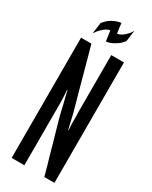

<svg xmlns="http://www.w3.org/2000/svg" viewBox="-206 -835 697 882"><g transform="rotate(30 143.0 -394.0)"><path d="M256.8 1Q256.8 1 256.8 -15.6Q256.8 -32.2 256.8 -60.5Q256.8 -113.3 256.8 -197.3Q256.8 -281.2 256.8 -366.2Q256.8 -403.3 256.8 -439.5Q256.8 -474.6 256.8 -505.9Q256.8 -563.5 256.8 -600.6Q256.8 -637.7 256.8 -637.7Q256.8 -637.7 222.7 -637.7Q189.5 -637.7 189.5 -637.7Q189.5 -637.7 189.5 -603.5Q189.5 -569.3 189.5 -524.4Q189.5 -470.7 189.5 -421.9Q189.5 -372.1 189.5 -372.1Q189.5 -372.1 189.5 -372.1Q189.5 -372.1 189.5 -372.1Q189.5 -357.4 189.5 -341.8Q189.5 -326.2 190.4 -307.6Q190.4 -290 190.4 -272.5Q191.4 -255.9 192.4 -240.2Q192.4 -240.2 191.4 -240.2Q190.4 -240.2 190.4 -240.2Q190.4 -240.2 190.4 -240.2Q190.4 -240.2 190.4 -240.2Q186.5 -255.9 182.6 -272.5Q178.7 -290 174.8 -306.6Q170.9 -324.2 166 -339.8Q161.1 -356.4 157.2 -372.1Q157.2 -372.1 147.5 -406.2Q137.7 -440.4 126 -485.4Q111.3 -540 97.7 -588.9Q84 -637.7 84 -637.7Q84 -637.7 56.6 -637.7Q29.3 -637.7 29.3 -637.7Q29.3 -637.7 29.3 -627Q29.3 -615.2 29.3 -595.7Q29.3 -558.6 29.3 -497.1Q29.3 -435.5 29.3 -366.2Q29.3 -321.3 29.3 -275.4Q29.3 -228.5 29.3 -186.5Q29.3 -107.4 29.3 -53.7Q29.3 0 29.3 0Q29.3 0 63.5 0Q96.7 0 96.7 0Q96.7 0 96.7 -34.2Q96.7 -68.4 96.7 -112.3Q96.7 -167 96.7 -215.8Q96.7 -264.6 96.7 -264.6Q96.7 -264.6 96.7 -264.6Q96.7 -264.6 96.7 -264.6Q96.7 -279.3 96.7 -295.9Q96.7 -311.5 96.7 -329.1Q96.7 -346.7 95.7 -363.3Q94.7 -380.9 93.8 -398.4Q93.8 -398.4 94.7 -398.4Q95.7 -398.4 95.7 -398.4Q95.7 -398.4 95.7 -398.4Q95.7 -398.4 95.7 -398.4Q99.6 -381.8 103.5 -364.3Q107.4 -347.7 112.3 -330.1Q116.2 -312.5 120.1 -295.9Q124 -280.3 127.9 -264.6Q127.9 -264.6 137.7 -230.5Q147.5 -196.3 160.2 -152.3Q174.8 -97.7 189.5 -48.8Q203.1 1 203.1 1Q203.1 1 230.5 1Q256.8 1 256.8 1ZM225.6 -788.1Q225.6 -788.1 225.6 -788.1Q225.6 -788.1 225.6 -788.1Q220.7 -778.3 213.9 -769.5Q206.1 -761.7 198.2 -753.9Q189.5 -746.1 179.7 -741.2Q170.9 -736.3 163.1 -736.3Q163.1 -736.3 159.2 -762.7Q156.2 -789.1 156.2 -789.1Q156.2 -789.1 156.2 -789.1Q156.2 -789.1 156.2 -789.1Q144.5 -788.1 133.8 -784.2Q122.1 -780.3 111.3 -774.4Q98.6 -767.6 89.8 -758.8Q80.1 -750 73.2 -740.2Q73.2 -740.2 69.3 -710.9Q65.4 -681.6 65.4 -681.6Q65.4 -681.6 65.4 -681.6Q65.4 -681.6 65.4 -681.6Q71.3 -690.4 78.1 -699.2Q85.9 -708 94.7 -715.8Q103.5 -724.6 112.3 -728.5Q121.1 -733.4 128.9 -734.4Q128.9 -734.4 132.8 -707Q136.7 -679.7 136.7 -679.7Q136.7 -679.7 136.7 -679.7Q136.7 -679.7 136.7 -679.7Q148.4 -680.7 159.2 -684.6Q170.9 -689.5 181.6 -696.3Q193.4 -703.1 202.1 -710.9Q210.9 -719.7 217.8 -728.5Q217.8 -728.5 221.7 -758.8Q225.6 -788.1 225.6 -788.1Z"/></g></svg>

Font: AgendaMediumCondGoodkids
Style: AgendaMediumCondGoodkids
Weight: 500
Designer: ""
Version: ""